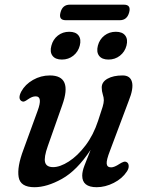

<svg xmlns="http://www.w3.org/2000/svg" viewBox="-20 -791 633 822"><path d="M523 -96.5Q530.5 -92 531 -80.5Q531.5 -69 523 -56.5Q503.5 -26.5 467 -8Q430.5 10.5 394 10.5Q332 10.5 332 -39Q332 -57.5 341.8 -82.8Q351.5 -108 368 -149.5Q309.5 -61 245.2 -25.2Q181 10.5 127.5 10.5Q67 10.5 59.8 -33Q52.5 -76.5 80.5 -150.5L141 -316.5Q164 -378.5 133 -378.5Q125 -378.5 117.2 -375.5Q109.5 -372.5 98.5 -365Q90.5 -359 84.2 -356.8Q78 -354.5 71 -359Q56 -370 71 -399Q87.5 -429.5 121.2 -448.8Q155 -468 193.5 -468Q292 -468 246.5 -341L185 -166.5Q167.5 -117.5 173 -96.5Q178.5 -75.5 207.5 -75.5Q237 -75.5 274.5 -99.5Q312 -123.5 346 -168.2Q380 -213 400 -274Q414.5 -317 419.5 -334Q424.5 -351 424.5 -362Q424.5 -373.5 420 -387Q415.5 -400.5 415.5 -416.5Q415.5 -440 440.2 -454Q465 -468 505 -468Q537.5 -468 545 -440Q552.5 -412 531 -359L451 -146Q435 -105 436.8 -89.8Q438.5 -74.5 456 -74.5Q469.5 -74.5 492 -89.5Q501.5 -95.5 509 -98Q516.5 -100.5 523 -96.5ZM245 -536Q217 -536 204.8 -552.2Q192.5 -568.5 200 -595.5Q207 -622.5 227.8 -638.8Q248.5 -655 276.5 -655Q304.5 -655 316.5 -638.8Q328.5 -622.5 321.5 -595.5Q314.5 -569 293.8 -552.5Q273 -536 245 -536ZM444.5 -536Q416.5 -536 404.2 -552.2Q392 -568.5 399 -595.5Q406 -622.5 427 -638.8Q448 -655 476 -655Q504 -655 516.2 -638.8Q528.5 -622.5 521.5 -595.5Q514.5 -569 493.5 -552.5Q472.5 -536 444.5 -536ZM239 -737.5Q247.5 -771 279 -771H510.5Q542 -771 533 -738Q524 -704.5 493 -704.5H261.5Q230 -704.5 239 -737.5Z"/></svg>

Font: Fraunces 9pt SuperSoft
Style: Italic
Weight: 400
Italic angle: -16°
Version: Version 1.000;[b76b70a41]